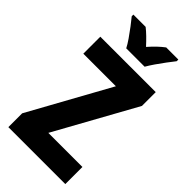

<svg xmlns="http://www.w3.org/2000/svg" viewBox="-285 -997 1063 1063"><g transform="rotate(45 247.0 -465.0)"><path d="M471 0H25V-108L286 -581H31V-714H465V-606L204 -134H471ZM178 -770Q168 -790 149 -817.5Q130 -845 109.5 -872Q89 -899 74 -917V-930H170Q189 -915 208.5 -896Q228 -877 250 -853Q272 -878 291.5 -896.5Q311 -915 331 -930H426V-917Q411 -898 391 -871.5Q371 -845 352.5 -818Q334 -791 322 -770Z"/></g></svg>

Font: Noto Sans Lao UI Cond ExtBd
Style: Regular
Weight: 800
Width: 3
Designer: Monotype Design Team
Foundry: Monotype Imaging Inc.
Version: Version 2.000; ttfautohint (v1.8.4.7-5d5b)